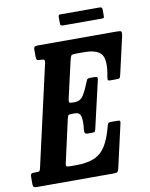

<svg xmlns="http://www.w3.org/2000/svg" viewBox="-134 -964 808 1034"><g transform="rotate(-10 270.0 -447.0)"><path d="M210 -331 158.5 -101Q154.5 -85 159.5 -82Q164.5 -79 183.5 -79H210.5Q270.5 -79 309.2 -95Q348 -111 372.5 -149Q397 -187 414.5 -254Q417.5 -267 420.8 -271.5Q424 -276 440.5 -276H469Q482 -276 485 -273Q488 -270 485.5 -259.5L431.5 -22Q428 -7.5 423.8 -3.8Q419.5 0 402 0H-18.5Q-29 0 -33.8 -3.5Q-38.5 -7 -38.5 -19V-55Q-38.5 -69 -35.5 -74Q-32.5 -79 -19 -79H-9Q8 -79 11.2 -82.2Q14.5 -85.5 17.5 -100L142 -649.5Q145 -664 140.5 -667.5Q136 -671 121.5 -671H118.5Q104 -671 100.8 -675.5Q97.5 -680 97.5 -694.5V-732Q97.5 -744.5 104.2 -747.2Q111 -750 123 -750H551Q571 -750 575.2 -746.2Q579.5 -742.5 577 -726L529.5 -517.5Q526 -503.5 523 -500.2Q520 -497 503.5 -497H471Q458.5 -497 458.2 -503.2Q458 -509.5 459.5 -518.5Q476.5 -604 455 -637.5Q433.5 -671 356.5 -671H315Q293.5 -671 289.2 -666Q285 -661 280.5 -643L234 -439.5Q230.5 -424 233.2 -419.2Q236 -414.5 251 -414.5H261.5Q294 -414.5 310.5 -440.8Q327 -467 342.5 -506.5Q345.5 -515.5 349.2 -522.2Q353 -529 364.5 -529H389Q403 -529 405.8 -524.8Q408.5 -520.5 405.5 -508.5L347 -255Q344.5 -244.5 342 -240.2Q339.5 -236 326.5 -236H302.5Q289 -236 286.5 -243.8Q284 -251.5 285.5 -261.5Q291 -300 286.2 -327.5Q281.5 -355 254.5 -355H234.5Q219.5 -355 216.5 -350.5Q213.5 -346 210 -331ZM257.5 -848.5V-880Q257.5 -887 259.2 -890.2Q261 -893.5 267.5 -893.5H480.5Q490 -893.5 493.8 -890.8Q497.5 -888 497.5 -878V-847.5Q497.5 -839.5 496 -836Q494.5 -832.5 486.5 -832.5H275Q265.5 -832.5 261.5 -835.2Q257.5 -838 257.5 -848.5Z"/></g></svg>

Font: Besley* Condensed Semi
Style: Italic
Weight: 600
Width: 3
Italic angle: -13°
Designer: Owen Earl
Foundry: indestructible type*
Version: Version 3.000; ttfautohint (v1.8.3)